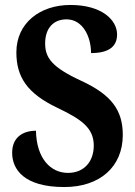

<svg xmlns="http://www.w3.org/2000/svg" viewBox="-20 -744 546 774"><path d="M239 10C382 10 475 -71 475 -200C475 -300 429 -362 308 -418C189 -473 162 -511 162 -569C162 -631 196 -666 248 -666C314 -666 347 -596 347 -530C422 -530 452 -559 452 -605C452 -663 391 -724 264 -724C141 -724 46 -651 46 -533C46 -434 89 -368 210 -310C306 -264 358 -230 358 -157C358 -94 320 -47 254 -47C185 -47 127 -104 125 -217C74 -217 29 -192 29 -128C29 -61 77 10 239 10Z"/></svg>

Font: Noto Serif Georgian Condensed Bold
Style: Regular
Weight: 700
Width: 3
Designer: Monotype Design Team, Akaki Razmadze
Foundry: Google LLC
Version: Version 2.003